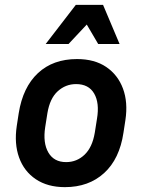

<svg xmlns="http://www.w3.org/2000/svg" viewBox="-20 -760 585 790"><path d="M496 -266 488 -214Q472 -106 408.5 -48Q345 10 247 10Q176 10 127.5 -22.5Q79 -55 58.5 -112Q38 -169 49 -242L57 -294Q74 -401 136 -459Q198 -517 297 -517Q369 -517 417 -484.5Q465 -452 486 -395.5Q507 -339 496 -266ZM379 -271Q390 -336 367.5 -375Q345 -414 293 -414Q250 -414 217.5 -384.5Q185 -355 175 -294L166 -237Q156 -172 179 -132.5Q202 -93 252 -93Q296 -93 328 -123.5Q360 -154 370 -214ZM384 -579 337 -659 262 -579H168L292 -740H404L472 -579Z"/></svg>

Font: Inria Sans
Style: Bold Italic
Weight: 700
Italic angle: -10°
Designer: Black Foundry Team
Foundry: Black Foundry
Version: Version 1.2; ttfautohint (v1.8.3)